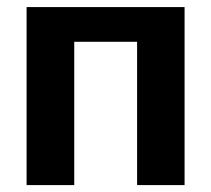

<svg xmlns="http://www.w3.org/2000/svg" viewBox="-20 -536 612 556"><path d="M514.5 -515.5V0H377V-415H195V0H57V-515.5Z"/></svg>

Font: Lato Heavy
Style: Regular
Weight: 800
Designer: Lukasz Dziedzic
Foundry: tyPoland Lukasz Dziedzic
Version: Version 2.007; 2014-02-27